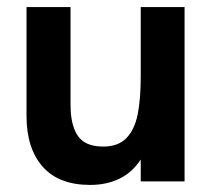

<svg xmlns="http://www.w3.org/2000/svg" viewBox="-20 -513 604 543"><path d="M55 -185V-493H179.5V-216Q179.5 -159.5 200 -129Q220.5 -98.5 272 -98.5Q314 -98.5 337.2 -122.2Q360.5 -146 369.2 -188.8Q378 -231.5 378 -297V-493H502V0H378V-62Q354 -25 317.5 -7.5Q281 10 235 10Q146 10 100.5 -41.8Q55 -93.5 55 -185Z"/></svg>

Font: HK Grotesk
Style: Bold
Weight: 700
Designer: Alfredo Marco Pradil
Foundry: Hanken Design Co.
Version: Version 3.001